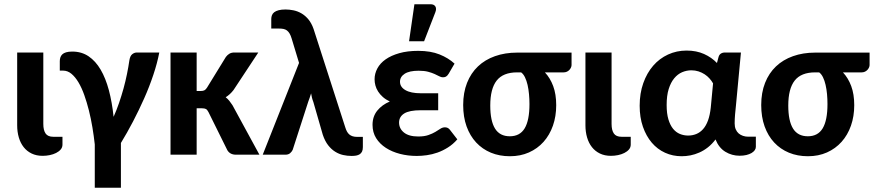

<svg xmlns="http://www.w3.org/2000/svg" viewBox="-20 -734 4150 911"><path d="M61.5 -484.9H185.5V-146Q185.5 -116.2 196.3 -100.6Q207 -85 232.9 -85H276.4V-47.9Q276.4 -34.7 268.1 -24.9Q259.8 -15.1 246.3 -8.3Q232.9 -1.5 216.1 2Q199.2 5.4 182.6 5.4Q152.8 5.4 130.1 -5.6Q107.4 -16.6 92.3 -35.9Q77.1 -55.2 69.3 -81.8Q61.5 -108.4 61.5 -139.2Z M429.7 156.7V-48.8Q425.3 -88.4 418.5 -129.6Q411.6 -170.9 401.9 -209.7Q392.1 -248.5 379.9 -283Q367.7 -317.4 352.3 -343.3Q336.9 -369.1 318.8 -384Q300.8 -398.9 279.8 -398.9H263.7V-443.8Q263.7 -453.1 266.4 -461.4Q269 -469.7 275.6 -476.1Q282.2 -482.4 293.7 -485.8Q305.2 -489.3 323.2 -489.3Q367.2 -489.3 400.4 -466.8Q433.6 -444.3 457.5 -403.6Q481.4 -362.8 496.6 -305.9Q511.7 -249 519 -179.7Q533.2 -211.4 544.9 -245.6Q556.6 -279.8 566.2 -314.5Q575.7 -349.1 582.5 -382.8Q589.4 -416.5 593.8 -447.3Q597.2 -468.8 607.4 -476.8Q617.7 -484.9 629.4 -484.9H735.8Q726.1 -434.1 707.5 -378.7Q689 -323.2 664.3 -267.6Q639.6 -211.9 611.3 -157.7Q583 -103.5 553.7 -55.7V156.7Z M789.1 0ZM913.1 -484.9V-302.2H932.1Q943.8 -302.2 950.2 -305.7Q956.5 -309.1 962.4 -318.4L1051.8 -463.9Q1059.1 -473.6 1068.6 -479.2Q1078.1 -484.9 1092.3 -484.9H1205.6L1087.9 -306.6Q1079.6 -295.9 1070.6 -287.6Q1061.5 -279.3 1050.8 -272.5Q1060.5 -265.1 1068.1 -255.6Q1075.7 -246.1 1083 -234.9L1210.9 0H1099.6Q1071.3 0 1058.6 -21.5L969.2 -202.1Q963.4 -213.4 957 -216.8Q950.7 -220.2 938 -220.2H913.1V0H789.1V-484.9Z M1398.9 -435.5 1363.8 -551.3Q1359.4 -565.9 1354 -575Q1348.6 -584 1341.6 -589.4Q1334.5 -594.7 1325 -596.7Q1315.4 -598.6 1301.8 -598.6H1267.1V-644Q1267.1 -653.3 1270.3 -661.6Q1273.4 -669.9 1281.2 -676Q1289.1 -682.1 1302.2 -685.5Q1315.4 -689 1335 -689Q1352.5 -689 1372.1 -685.1Q1391.6 -681.2 1409.7 -670.9Q1427.7 -660.6 1442.9 -642.6Q1458 -624.5 1467.8 -596.7L1618.2 -129.9Q1621.6 -118.7 1626.2 -110.1Q1630.9 -101.6 1637.5 -95.9Q1644 -90.3 1653.3 -87.4Q1662.6 -84.5 1675.3 -84.5H1701.7V-36.1Q1701.7 -22.9 1697.8 -14.9Q1693.8 -6.8 1686.8 -2.2Q1679.7 2.4 1669.9 4.2Q1660.2 5.9 1647.9 5.9Q1627.9 5.9 1608.2 1.5Q1588.4 -2.9 1570.3 -14.2Q1552.2 -25.4 1537.1 -44.7Q1522 -64 1511.7 -94.2L1466.8 -250Q1462.4 -261.2 1460 -271.2Q1457.5 -281.2 1456.1 -291Q1453.1 -281.2 1449.7 -271.2Q1446.3 -261.2 1442.4 -251L1368.7 -22.9Q1364.7 -14.2 1356.4 -7.1Q1348.1 0 1334 0H1226.6Z M1747.6 0ZM2108.9 -384.3Q2102.1 -373.5 2095.9 -370.4Q2089.8 -367.2 2081.5 -367.2Q2073.2 -367.2 2064.2 -372.1Q2055.2 -377 2042.2 -382.8Q2029.3 -388.7 2011 -393.6Q1992.7 -398.4 1966.3 -398.4Q1922.4 -398.4 1900.1 -384Q1877.9 -369.6 1877.9 -346.2Q1877.9 -321.3 1903.6 -306.4Q1929.2 -291.5 1976.6 -291.5H2059.1V-210.9H1976.6Q1922.4 -210.9 1897.9 -195.6Q1873.5 -180.2 1873.5 -152.3Q1873.5 -124 1896.7 -105.2Q1919.9 -86.4 1964.4 -86.4Q1993.7 -86.4 2012.9 -93.3Q2032.2 -100.1 2045.7 -108.2Q2059.1 -116.2 2069.3 -123Q2079.6 -129.9 2091.3 -129.9Q2105.5 -129.9 2114.3 -118.7L2149.9 -72.8Q2129.4 -49.3 2105.2 -34.2Q2081.1 -19 2055.7 -10Q2030.3 -1 2005.1 2.4Q1980 5.9 1957.5 5.9Q1915.5 5.9 1877.7 -3.9Q1839.8 -13.7 1810.8 -32.5Q1781.7 -51.3 1764.6 -78.6Q1747.6 -106 1747.6 -141.6Q1747.6 -181.2 1770 -209Q1792.5 -236.8 1829.6 -252.4Q1810.1 -261.7 1796.4 -273.9Q1782.7 -286.1 1773.9 -300Q1765.1 -314 1761.2 -328.6Q1757.3 -343.3 1757.3 -357.9Q1757.3 -384.8 1770.5 -409.4Q1783.7 -434.1 1809.8 -452.4Q1835.9 -470.7 1874.5 -481.7Q1913.1 -492.7 1964.4 -492.7Q2023.4 -492.7 2065.4 -475.8Q2107.4 -459 2136.7 -432.1ZM1920.9 -538.1 1946.3 -713.9H2022.5Q2039.6 -713.9 2045.9 -703.1Q2052.2 -692.4 2045.4 -675.3L1992.2 -538.1Z M2565.4 -390.6Q2590.3 -364.3 2604.7 -325.7Q2619.1 -287.1 2619.1 -234.9Q2619.1 -182.1 2603.5 -137.7Q2587.9 -93.3 2559.1 -61Q2530.3 -28.8 2489.7 -10.7Q2449.2 7.3 2399.4 7.3Q2350.1 7.3 2309.3 -9.5Q2268.6 -26.4 2239.3 -57.9Q2210 -89.4 2193.8 -134.3Q2177.7 -179.2 2177.7 -235.8Q2177.7 -294.4 2196 -340.8Q2214.4 -387.2 2247.8 -418.9Q2281.2 -450.7 2328.6 -467.5Q2376 -484.4 2434.1 -484.4H2691.9V-425.3Q2691.9 -419.9 2689.2 -413.8Q2686.5 -407.7 2681.9 -402.6Q2677.2 -397.5 2670.2 -394Q2663.1 -390.6 2654.3 -390.6ZM2492.2 -240.2Q2492.2 -263.7 2490 -287.4Q2487.8 -311 2483.2 -331.3Q2478.5 -351.6 2470.9 -367.2Q2463.4 -382.8 2452.6 -390.6H2433.6Q2367.2 -390.6 2336.7 -351.8Q2306.2 -313 2306.2 -233.4Q2306.2 -160.2 2328.9 -123.8Q2351.6 -87.4 2398.9 -87.4Q2446.8 -87.4 2469.5 -125.2Q2492.2 -163.1 2492.2 -240.2Z M2757.8 -484.9H2881.8V-146Q2881.8 -116.2 2892.6 -100.6Q2903.3 -85 2929.2 -85H2972.7V-47.9Q2972.7 -34.7 2964.4 -24.9Q2956.1 -15.1 2942.6 -8.3Q2929.2 -1.5 2912.4 2Q2895.5 5.4 2878.9 5.4Q2849.1 5.4 2826.4 -5.6Q2803.7 -16.6 2788.6 -35.9Q2773.4 -55.2 2765.6 -81.8Q2757.8 -108.4 2757.8 -139.2Z M3489.3 4.9Q3452.6 4.9 3421.9 -13.7Q3391.1 -32.2 3375 -72.3Q3358.4 -50.3 3338.9 -34.9Q3319.3 -19.5 3298.3 -10.3Q3277.3 -1 3256.1 3.2Q3234.9 7.3 3214.4 7.3Q3171.9 7.3 3135.5 -9.3Q3099.1 -25.9 3072.5 -57.1Q3045.9 -88.4 3030.5 -132.6Q3015.1 -176.8 3015.1 -232.4Q3015.1 -291 3032.2 -339.4Q3049.3 -387.7 3079.1 -422.1Q3108.9 -456.5 3149.7 -475.3Q3190.4 -494.1 3237.8 -494.1Q3284.2 -494.1 3320.6 -477.8Q3356.9 -461.4 3381.8 -435.1L3389.2 -462.9Q3392.1 -474.1 3400.1 -479.5Q3408.2 -484.9 3419.9 -484.9H3495.6L3472.2 -236.3Q3469.7 -213.9 3467.8 -191.7Q3465.8 -169.4 3465.8 -148.4Q3465.8 -132.3 3470.9 -120.4Q3476.1 -108.4 3484.9 -100.8Q3493.7 -93.3 3505.4 -89.4Q3517.1 -85.4 3530.3 -85.4H3566.4V-37.1Q3566.4 -28.8 3561 -21.2Q3555.7 -13.7 3545.7 -7.8Q3535.6 -2 3521.5 1.5Q3507.3 4.9 3489.3 4.9ZM3245.1 -90.8Q3265.6 -90.8 3283.7 -98.1Q3301.8 -105.5 3315.9 -121.3Q3330.1 -137.2 3339.4 -162.6Q3348.6 -188 3352.5 -224.1L3363.3 -338.4Q3356.4 -350.6 3346.4 -361.8Q3336.4 -373 3323.2 -381.6Q3310.1 -390.1 3294.2 -395.3Q3278.3 -400.4 3260.3 -400.4Q3237.8 -400.4 3216.6 -391.4Q3195.3 -382.3 3179 -362.5Q3162.6 -342.8 3152.8 -311.5Q3143.1 -280.3 3143.1 -235.8Q3143.1 -195.3 3151.4 -167.7Q3159.7 -140.1 3173.6 -123Q3187.5 -106 3206.1 -98.4Q3224.6 -90.8 3245.1 -90.8Z M3979.5 -390.6Q4004.4 -364.3 4018.8 -325.7Q4033.2 -287.1 4033.2 -234.9Q4033.2 -182.1 4017.6 -137.7Q4002 -93.3 3973.1 -61Q3944.3 -28.8 3903.8 -10.7Q3863.3 7.3 3813.5 7.3Q3764.2 7.3 3723.4 -9.5Q3682.6 -26.4 3653.3 -57.9Q3624 -89.4 3607.9 -134.3Q3591.8 -179.2 3591.8 -235.8Q3591.8 -294.4 3610.1 -340.8Q3628.4 -387.2 3661.9 -418.9Q3695.3 -450.7 3742.7 -467.5Q3790 -484.4 3848.1 -484.4H4106V-425.3Q4106 -419.9 4103.3 -413.8Q4100.6 -407.7 4095.9 -402.6Q4091.3 -397.5 4084.2 -394Q4077.1 -390.6 4068.4 -390.6ZM3906.2 -240.2Q3906.2 -263.7 3904.1 -287.4Q3901.9 -311 3897.2 -331.3Q3892.6 -351.6 3885 -367.2Q3877.4 -382.8 3866.7 -390.6H3847.7Q3781.2 -390.6 3750.7 -351.8Q3720.2 -313 3720.2 -233.4Q3720.2 -160.2 3742.9 -123.8Q3765.6 -87.4 3813 -87.4Q3860.8 -87.4 3883.5 -125.2Q3906.2 -163.1 3906.2 -240.2Z"/></svg>

Font: Carlito
Style: Bold
Weight: 700
Designer: Lukasz Dziedzic
Foundry: tyPoland Lukasz Dziedzic
Version: Version 1.104